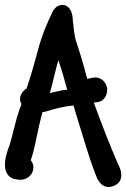

<svg xmlns="http://www.w3.org/2000/svg" viewBox="-24 -687 516 786"><path d="M15 -92C13 -87 -34 19 29 44C37 47 48 48 58 49H60C90 49 113 25 113 -2C113 -13 109 -21 102 -31C104 -38 108 -50 111 -60C124 -108 132 -162 144 -205L150 -228C154 -229 160 -229 166 -231C200 -242 238 -252 277 -255C283 -233 291 -208 298 -185C321 -112 341 -40 367 27L368 28C369 33 388 96 442 74C484 57 472 14 467 2C464 -6 460 -15 459 -16C424 -96 392 -180 360 -267C365 -268 369 -268 375 -269C409 -273 418 -309 414 -329C409 -351 389 -375 356 -369C350 -368 343 -366 333 -364C319 -419 303 -472 286 -523C279 -548 279 -565 274 -604V-608C274 -611 273 -614 273 -616C272 -637 259 -667 232 -667C214 -667 199 -655 191 -638C169 -594 146 -539 131 -480C117 -429 103 -378 85 -325C70 -316 47 -290 64 -261C62 -254 58 -245 55 -237C38 -186 29 -138 15 -92ZM180 -306 189 -339C198 -373 205 -408 215 -441C229 -399 238 -369 251 -320L238 -318V-319C220 -315 200 -311 180 -306Z"/></svg>

Font: Stray Cat
Style: ExBlkCn
Weight: 1000
Version: Version 1.0